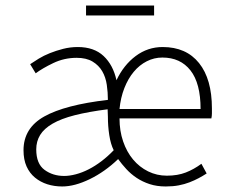

<svg xmlns="http://www.w3.org/2000/svg" viewBox="-20 -662 824 694"><path d="M205 12Q176 12 151 4Q126 -4 106.5 -20Q87 -36 76 -60.5Q65 -85 65 -119Q65 -199 140 -241Q215 -283 370 -301Q370 -328 366 -355.5Q362 -383 349.5 -404.5Q337 -426 314.5 -439.5Q292 -453 257 -453Q212 -453 172.5 -434Q133 -415 109 -397L89 -430Q102 -439 120 -450Q138 -461 160.5 -470Q183 -479 208.5 -485.5Q234 -492 261 -492Q320 -492 354.5 -459.5Q389 -427 401 -372Q427 -427 470.5 -459.5Q514 -492 568 -492Q653 -492 699.5 -434Q746 -376 746 -270Q746 -261 746 -252Q746 -243 744 -234H412Q412 -189 425 -151Q438 -113 461 -85.5Q484 -58 515.5 -42.5Q547 -27 583 -27Q622 -27 651.5 -38.5Q681 -50 708 -70L727 -35Q713 -26 698 -18Q683 -10 665 -3Q647 4 626 8Q605 12 579 12Q547 12 521 3.5Q495 -5 474 -19Q453 -33 436.5 -51Q420 -69 407 -87Q359 -41 304.5 -14.5Q250 12 205 12ZM212 -26Q231 -26 254 -32Q277 -38 300.5 -50Q324 -62 347 -79.5Q370 -97 391 -119Q380 -141 375 -173.5Q370 -206 370 -240L369 -267Q299 -258 250 -245.5Q201 -233 170 -215Q139 -197 125 -174Q111 -151 111 -122Q111 -70 141 -48Q171 -26 212 -26ZM412 -268H705Q705 -361 668.5 -407.5Q632 -454 567 -454Q537 -454 510.5 -440.5Q484 -427 463.5 -402.5Q443 -378 429.5 -343.5Q416 -309 412 -268ZM291 -606V-642H537V-606Z"/></svg>

Font: CV Source Sans Light
Style: Regular
Weight: 300
Designer: Paul D. Hunt
Foundry: Adobe Systems Incorporated
Version: Version 3.001